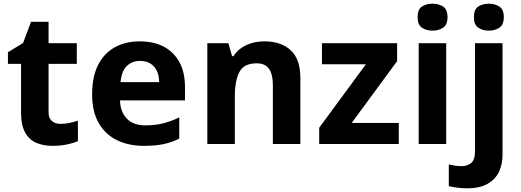

<svg xmlns="http://www.w3.org/2000/svg" viewBox="-20 -780 2820 1040"><path d="M308 -109Q333 -109 356 -114Q379 -119 402 -126V-15Q378 -5 342.5 2.5Q307 10 265 10Q216 10 177.5 -6Q139 -22 116.5 -61.5Q94 -101 94 -171V-434H23V-497L105 -547L148 -662H243V-546H396V-434H243V-171Q243 -140 261 -124.5Q279 -109 308 -109Z M737 -556Q813 -556 867.5 -527Q922 -498 952 -443Q982 -388 982 -308V-236H630Q632 -173 667.5 -137Q703 -101 766 -101Q819 -101 862 -111.5Q905 -122 951 -144V-29Q911 -9 866.5 0.5Q822 10 759 10Q677 10 614 -20.5Q551 -51 515 -113Q479 -175 479 -269Q479 -365 511.5 -428.5Q544 -492 602 -524Q660 -556 737 -556ZM738 -450Q695 -450 666.5 -422Q638 -394 633 -335H842Q842 -368 830.5 -394Q819 -420 796 -435Q773 -450 738 -450Z M1413 -556Q1501 -556 1554 -508.5Q1607 -461 1607 -356V0H1458V-319Q1458 -378 1437 -407.5Q1416 -437 1370 -437Q1302 -437 1277 -390.5Q1252 -344 1252 -257V0H1103V-546H1217L1237 -476H1245Q1263 -504 1289 -521.5Q1315 -539 1347 -547.5Q1379 -556 1413 -556Z M2140 0H1709V-88L1962 -432H1724V-546H2131V-449L1885 -114H2140Z M2397 -546V0H2248V-546ZM2323 -760Q2356 -760 2380 -744.5Q2404 -729 2404 -686.8Q2404 -646 2380 -630Q2356 -614 2323 -614Q2288.7 -614 2265.4 -630Q2242 -646 2242 -686.8Q2242 -729 2265.4 -744.5Q2288.7 -760 2323 -760Z M2509 240Q2484 240 2456.5 236.5Q2429 233 2411 228V111Q2429 115 2445 117.5Q2461 120 2481 120Q2511 120 2532 103Q2553 86 2553 37V-546H2702V59Q2702 109 2683 150Q2664 191 2621.5 215.5Q2579 240 2509 240ZM2547 -687Q2547 -729 2570.5 -744.5Q2594 -760 2628 -760Q2661 -760 2685 -744.5Q2709 -729 2709 -687Q2709 -646 2685 -630Q2661 -614 2628 -614Q2594 -614 2570.5 -630Q2547 -646 2547 -687Z"/></svg>

Font: Noto Sans Sinhala
Style: Regular
Weight: 400
Designer: Jelle Bosma - Monotype Design Team
Foundry: Monotype Imaging Inc.
Version: Version 2.006